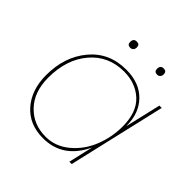

<svg xmlns="http://www.w3.org/2000/svg" viewBox="-174 -781 929 929"><g transform="rotate(45 291.0 -316.0)"><path d="M242 -598Q222 -598 222 -618Q222 -642 244 -642Q264 -642 264 -622Q264 -611 258 -604.5Q252 -598 242 -598ZM426 -598Q406 -598 406 -618Q406 -642 428 -642Q448 -642 448 -622Q448 -611 442 -604.5Q436 -598 426 -598ZM253 10Q159 10 103.5 -53Q48 -116 48 -217Q48 -343 118 -426.5Q188 -510 304 -510Q395 -510 446.5 -456.5Q498 -403 497 -316L540 -500H556L440 0H424L453 -126Q389 10 253 10ZM257 -4Q324 -4 378 -49Q432 -94 459 -161.5Q486 -229 486 -302Q486 -400 434 -448Q382 -496 303 -496Q196 -496 130 -418Q64 -340 64 -216Q64 -118 118.5 -61Q173 -4 257 -4Z"/></g></svg>

Font: Elaine Sans Thin
Style: Italic
Weight: 250
Italic angle: -13°
Designer: Wei Huang
Foundry: Wei Huang
Version: Version 2.001;December 24, 2019;FontCreator 12.0.0.2547 64-b